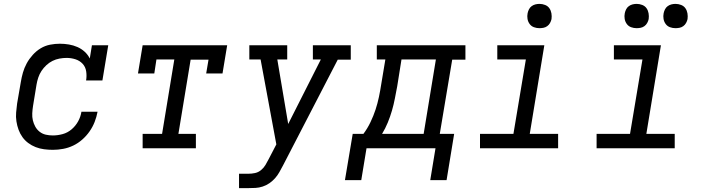

<svg xmlns="http://www.w3.org/2000/svg" viewBox="-20 -763 3640 988"><path d="M252 8Q229 8 206.5 5Q184 2 163.5 -6Q143 -14 125.5 -27Q108 -40 95.5 -57.5Q83 -75 75.5 -95.5Q68 -116 64.5 -138.5Q61 -161 63 -184Q65 -207 68 -230L87 -340Q91 -365 98 -389.5Q105 -414 117.5 -437Q130 -460 148.5 -480.5Q167 -501 189.5 -514.5Q212 -528 237.5 -533Q263 -538 288 -538Q312 -538 335 -534Q358 -530 378.5 -521Q399 -512 415.5 -497Q432 -482 442 -462L453 -530H537L507 -349H423Q427 -372 423.5 -395.5Q420 -419 405 -435Q390 -451 368 -458Q346 -465 323 -465Q305 -465 286 -461.5Q267 -458 250 -449.5Q233 -441 218.5 -427.5Q204 -414 193.5 -398Q183 -382 177 -364Q171 -346 168 -328L150 -218Q147 -199 146 -180Q145 -161 149 -144Q153 -127 161.5 -111.5Q170 -96 184 -85Q198 -74 215.5 -70Q233 -66 252 -66Q277 -66 302.5 -73Q328 -80 348.5 -97.5Q369 -115 382 -138.5Q395 -162 399 -188H482Q477 -161 467 -135.5Q457 -110 441 -87Q425 -64 403.5 -45Q382 -26 357 -14Q332 -2 305 3Q278 8 252 8Z M714 0V-74H814L877 -457H785L774 -385H690L714 -530H1149L1125 -385H1041L1053 -456H961L898 -74H988V0Z M1210 205V131H1259Q1275 131 1292 127.5Q1309 124 1323 112.5Q1337 101 1346 86Q1355 71 1363 55L1402 -20L1321 -457H1263V-530H1458V-457H1407L1463 -125L1631 -457H1590V-530H1785V-456H1718L1436 89Q1427 106 1417.5 123Q1408 140 1395 154.5Q1382 169 1366 180Q1350 191 1331.5 197Q1313 203 1295 204Q1277 205 1259 205Z M1755 164 1795 -74H1850Q1871 -102 1886.5 -134.5Q1902 -167 1912.5 -199Q1923 -231 1930 -264.5Q1937 -298 1942 -331L1963 -457H1919V-530H2375V-456H2307L2243 -74H2317L2278 164H2194L2221 0H1866L1839 164ZM1946 -74H2160L2223 -457H2046L2024 -319Q2018 -288 2012 -256.5Q2006 -225 1997 -194Q1988 -163 1975.5 -132.5Q1963 -102 1946 -74Z M2450 0V-74H2622L2686 -457H2539V-530H2781L2706 -74H2852V0ZM2756 -618Q2741 -618 2727.5 -623Q2714 -628 2705.5 -639.5Q2697 -651 2694.5 -665.5Q2692 -680 2695 -695Q2697 -705 2702 -715Q2707 -725 2716 -731.5Q2725 -738 2735.5 -740.5Q2746 -743 2756 -743Q2771 -743 2785 -737.5Q2799 -732 2807 -720.5Q2815 -709 2817.5 -694.5Q2820 -680 2818 -665Q2816 -655 2810.5 -645Q2805 -635 2796 -628.5Q2787 -622 2776.5 -620Q2766 -618 2756 -618Z M3050 0V-74H3222L3286 -457H3139V-530H3381L3306 -74H3452V0ZM3456 -618Q3441 -618 3427.5 -623Q3414 -628 3405.5 -639.5Q3397 -651 3394.5 -665.5Q3392 -680 3395 -695Q3397 -705 3402 -715Q3407 -725 3416 -731.5Q3425 -738 3435.5 -740.5Q3446 -743 3456 -743Q3471 -743 3485 -737.5Q3499 -732 3507 -720.5Q3515 -709 3517.5 -694.5Q3520 -680 3518 -665Q3516 -655 3510.5 -645Q3505 -635 3496 -628.5Q3487 -622 3476.5 -620Q3466 -618 3456 -618ZM3256 -618Q3241 -618 3227.5 -623Q3214 -628 3205.5 -639.5Q3197 -651 3194.5 -665.5Q3192 -680 3195 -695Q3197 -705 3202 -715Q3207 -725 3216 -731.5Q3225 -738 3235.5 -740.5Q3246 -743 3256 -743Q3271 -743 3285 -737.5Q3299 -732 3307 -720.5Q3315 -709 3317.5 -694.5Q3320 -680 3318 -665Q3316 -655 3310.5 -645Q3305 -635 3296 -628.5Q3287 -622 3276.5 -620Q3266 -618 3256 -618Z"/></svg>

Font: Iosevka Slab Extended Oblique
Style: Regular
Weight: 400
Width: 7
Italic angle: -9°
Monospace: yes
Designer: Belleve Invis
Foundry: Belleve Invis
Version: Version 11.1.0; ttfautohint (v1.8.3)